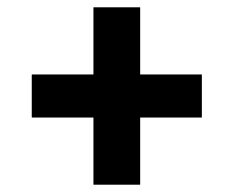

<svg xmlns="http://www.w3.org/2000/svg" viewBox="-20 -569 640 526"><path d="M236 -63V-247H67V-365H236V-549H364V-365H533V-247H364V-63Z"/></svg>

Font: IBM Plex Arabic
Style: Bold
Weight: 700
Designer: Mike Abbink, Paul van der Laan, Pieter van Rosmalen, Wael Morcos, Khajak Apelian
Foundry: Bold Monday
Version: Version 1.0